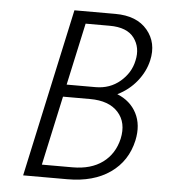

<svg xmlns="http://www.w3.org/2000/svg" viewBox="-49 -703 663 748"><g transform="rotate(5 282.0 -329.0)"><path d="M523 -489Q513 -445 482.5 -407Q452 -369 407 -347Q459 -326 482.5 -280.5Q506 -235 493 -174Q475 -92 409.5 -46Q344 0 242 0H69L212 -658H372Q456 -658 497.5 -608.5Q539 -559 523 -489ZM320 -367Q376 -367 416 -401Q456 -435 466 -483Q478 -535 450 -572.5Q422 -610 354 -610H260L207 -367ZM435 -175Q449 -239 413 -279Q377 -319 303 -319H197L138 -48H258Q330 -48 375.5 -81.5Q421 -115 435 -175Z"/></g></svg>

Font: EauTest Semilight
Style: Italic
Weight: 300
Italic angle: -12°
Designer: Christian Thalmann (Catharsis Fonts)
Version: Version 0.001;PS 000.001;hotconv 1.0.88;makeotf.lib2.5.64775